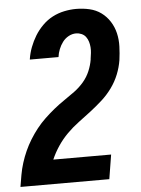

<svg xmlns="http://www.w3.org/2000/svg" viewBox="-53 -785 606 827"><g transform="rotate(-5 250.0 -371.5)"><path d="M2 0V-1Q6 -26 10.5 -51.5Q15 -77 23 -102.5Q31 -128 42 -152.5Q53 -177 67.5 -200.5Q82 -224 99 -245.5Q116 -267 136 -286Q156 -305 177.5 -322.5Q199 -340 222 -355.5Q245 -371 267.5 -387.5Q290 -404 308 -425Q326 -446 336.5 -471Q347 -496 351 -521V-523Q353 -536 354.5 -548.5Q356 -561 355 -573.5Q354 -586 350.5 -597.5Q347 -609 340 -618.5Q333 -628 321.5 -633Q310 -638 298 -638Q281 -638 265.5 -629.5Q250 -621 239.5 -607Q229 -593 222.5 -576.5Q216 -560 214 -544V-543H90V-545Q94 -571 103.5 -596Q113 -621 127 -644Q141 -667 161 -687Q181 -707 205 -719.5Q229 -732 255.5 -737.5Q282 -743 307 -743Q337 -743 365 -736.5Q393 -730 415 -714Q437 -698 452 -674.5Q467 -651 473.5 -623.5Q480 -596 479 -566Q478 -536 474 -507Q469 -476 457 -446Q445 -416 425.5 -389Q406 -362 381 -339.5Q356 -317 330 -297Q304 -277 277 -257Q250 -237 226.5 -213.5Q203 -190 184.5 -162.5Q166 -135 153 -105H403L386 0Z"/></g></svg>

Font: Iosevka Term Curly XBd Obl
Style: Regular
Weight: 800
Italic angle: -9°
Designer: Belleve Invis
Foundry: Belleve Invis
Version: Version 32.3.0